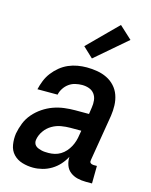

<svg xmlns="http://www.w3.org/2000/svg" viewBox="-117 -845 733 929"><g transform="rotate(15 250.0 -380.5)"><path d="M139 8Q111 8 84.5 0Q58 -8 40 -27Q22 -46 17.5 -74Q13 -102 17 -130Q22 -157 32.5 -183.5Q43 -210 62 -232Q81 -254 105.5 -270.5Q130 -287 156.5 -296.5Q183 -306 210.5 -309.5Q238 -313 265 -313H334L339 -347Q342 -365 340 -383Q338 -401 328 -414.5Q318 -428 301.5 -434Q285 -440 266 -440Q250 -440 232.5 -436Q215 -432 200.5 -421.5Q186 -411 176 -395.5Q166 -380 163 -364H62Q67 -386 76 -408.5Q85 -431 100 -450.5Q115 -470 134 -485.5Q153 -501 175 -510.5Q197 -520 220 -524Q243 -528 266 -528Q293 -528 319 -523.5Q345 -519 367.5 -508Q390 -497 407 -478.5Q424 -460 432.5 -436Q441 -412 442 -385.5Q443 -359 439 -332L401 -103Q400 -98 400 -93.5Q400 -89 403 -86Q406 -83 410.5 -81.5Q415 -80 419 -80H436L435 8H404Q382 8 361.5 3Q341 -2 325 -14.5Q309 -27 302 -47Q295 -67 296 -88Q285 -67 268.5 -48.5Q252 -30 230.5 -17Q209 -4 185.5 2Q162 8 139 8ZM193 -80Q208 -80 223.5 -83.5Q239 -87 253 -95.5Q267 -104 278 -116.5Q289 -129 296.5 -143Q304 -157 308.5 -172Q313 -187 315 -202L319 -225H265Q242 -225 218.5 -221Q195 -217 173.5 -204.5Q152 -192 137.5 -171.5Q123 -151 119 -128Q117 -119 119.5 -110.5Q122 -102 128 -96.5Q134 -91 142 -88Q150 -85 158 -83Q166 -81 175 -80.5Q184 -80 193 -80ZM278 -576 227 -624 372 -769 435 -711Z"/></g></svg>

Font: Iosevka SS18 Semibold
Style: Italic
Weight: 600
Italic angle: -9°
Monospace: yes
Designer: Belleve Invis
Foundry: Belleve Invis
Version: Version 25.1.1; ttfautohint (v1.8.4)